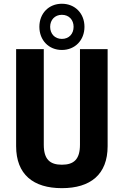

<svg xmlns="http://www.w3.org/2000/svg" viewBox="-20 -992 660 1024"><path d="M310 -113.5C246.5 -113.5 213.5 -142 213.5 -220V-730H66V-212.5C66 -61.5 157.5 11.5 310 11.5C462.5 11.5 554 -61.5 554 -212.5V-730H406.5V-220C406.5 -142 373.5 -113.5 310 -113.5ZM310 -725.5C380.5 -725.5 430.5 -778 430.5 -849C430.5 -920 380.5 -972 310 -972C239.5 -972 190 -920 190 -849C190 -778 239.5 -725.5 310 -725.5ZM310 -784.5C272 -784.5 247.5 -812 247.5 -849C247.5 -885.5 272 -913 310 -913C348.5 -913 372.5 -885.5 372.5 -849C372.5 -812 348.5 -784.5 310 -784.5Z"/></svg>

Font: Monaspace Neon
Style: Bold
Weight: 700
Designer: Riley Cran & the Lettermatic Team
Foundry: Lettermatic
Version: Version 1.200 (Monaspace Neon)